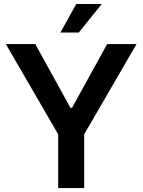

<svg xmlns="http://www.w3.org/2000/svg" viewBox="-20 -950 720 970"><path d="M9.3 -727.5H158.2L335.9 -405.3H343.8L521.5 -727.5H669.9L405.3 -271.5V0H273.9V-271.5ZM285.2 -785.6 365.2 -929.7H494.1L377.9 -785.6Z"/></svg>

Font: Inter Display Semi Bold
Style: Regular
Weight: 600
Designer: Rasmus Andersson
Foundry: rsms
Version: Version 4.000;git-37864ae